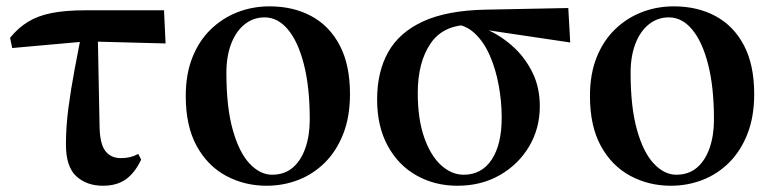

<svg xmlns="http://www.w3.org/2000/svg" viewBox="-20 -572 2449 608"><path d="M18.6 -419.9 11.9 -452.5Q38.1 -484.3 69.1 -503.2Q100.2 -522.2 143.8 -530.8Q187.3 -539.4 249.8 -539.4H499.4L504.3 -434.4L253.7 -441ZM305.7 16.2Q254.6 16.2 221.7 -13.8Q188.8 -43.7 188.8 -114.6Q188.8 -171.5 196.8 -231.4Q204.8 -291.4 215.9 -350Q226.9 -408.6 236.8 -459.8H289.7L295.4 -165.9Q297.4 -113.3 314.8 -92.3Q332.3 -71.3 362.5 -71.3Q378.8 -71.3 391.9 -74.4Q405 -77.6 417.8 -84.6L427 -66.6Q407.4 -24.9 378.7 -4.3Q350.1 16.2 305.7 16.2Z M824.2 16.2Q754.5 16.2 696.1 -15.1Q637.6 -46.4 602.9 -109.5Q568.2 -172.7 568.2 -267.9Q568.2 -337.8 589.5 -390.7Q610.7 -443.6 647.8 -479.3Q684.8 -515 732.5 -533.5Q780.2 -551.9 833.6 -551.9Q908.8 -551.9 966.3 -520.8Q1023.7 -489.7 1056 -428Q1088.3 -366.2 1088.3 -274.3Q1088.3 -202.9 1067.1 -148.4Q1045.8 -94 1008.9 -57.2Q972 -20.5 924.4 -2.1Q876.8 16.2 824.2 16.2ZM841.4 -18.7Q880.5 -18.7 906.8 -41Q933.1 -63.3 947 -103.1Q960.9 -142.8 960.9 -193.3Q960.9 -296.1 942.3 -368.4Q923.8 -440.6 891.6 -478.8Q859.5 -517 818.1 -517Q782.5 -517 754.9 -495.1Q727.3 -473.2 712.1 -433.5Q696.9 -393.7 696.9 -341.7Q696.9 -231.8 717.3 -160.1Q737.6 -88.3 770.8 -53.5Q804 -18.7 841.4 -18.7Z M1428.5 16.2Q1356.9 16.2 1299.1 -16.3Q1241.3 -48.7 1207.8 -110.2Q1174.2 -171.8 1174.2 -257.1Q1174.2 -344.6 1209.4 -407.2Q1244.5 -469.7 1320 -504.3Q1395.4 -538.9 1516.5 -541.4L1779.6 -546.6L1785.7 -437.5L1497.8 -480.3L1470.9 -493.5Q1383.8 -494 1343.4 -434.2Q1302.9 -374.4 1302.9 -277.8Q1302.9 -194.4 1323.4 -136.5Q1343.8 -78.6 1377 -48.6Q1410.1 -18.7 1448.2 -18.7Q1505.3 -18.7 1537 -66.6Q1568.7 -114.5 1568.7 -199.6Q1568.7 -251.2 1559.1 -302.6Q1549.6 -354.1 1530.8 -396.8Q1512 -439.5 1483.4 -466.3Q1454.8 -493.2 1417.2 -495.5L1438.9 -504.5Q1484.2 -496.4 1528.6 -475.4Q1573 -454.4 1609.1 -420.2Q1645.3 -385.9 1667.4 -339.8Q1689.4 -293.6 1689.4 -235.7Q1689.4 -165.4 1655.5 -108.2Q1621.5 -51.1 1562.8 -17.5Q1504.1 16.2 1428.5 16.2Z M2104.2 16.2Q2034.5 16.2 1976.1 -15.1Q1917.6 -46.4 1882.9 -109.5Q1848.2 -172.7 1848.2 -267.9Q1848.2 -337.8 1869.5 -390.7Q1890.7 -443.6 1927.8 -479.3Q1964.8 -515 2012.5 -533.5Q2060.2 -551.9 2113.6 -551.9Q2188.8 -551.9 2246.3 -520.8Q2303.7 -489.7 2336 -428Q2368.3 -366.2 2368.3 -274.3Q2368.3 -202.9 2347.1 -148.4Q2325.8 -94 2288.9 -57.2Q2252 -20.5 2204.4 -2.1Q2156.8 16.2 2104.2 16.2ZM2121.4 -18.7Q2160.5 -18.7 2186.8 -41Q2213.1 -63.3 2227 -103.1Q2240.9 -142.8 2240.9 -193.3Q2240.9 -296.1 2222.3 -368.4Q2203.8 -440.6 2171.6 -478.8Q2139.5 -517 2098.1 -517Q2062.5 -517 2034.9 -495.1Q2007.3 -473.2 1992.1 -433.5Q1976.9 -393.7 1976.9 -341.7Q1976.9 -231.8 1997.3 -160.1Q2017.6 -88.3 2050.8 -53.5Q2084 -18.7 2121.4 -18.7Z"/></svg>

Font: Noto Serif SC ExtraLight
Style: Regular
Weight: 200
Designer: Ryoko NISHIZUKA 西塚涼子 (kana & ideographs); Frank Grießhammer (Latin, Greek & Cyrillic); Wenlong ZHANG 张文龙 (bopomofo); San
Foundry: Adobe
Version: Version 2.002-H1;hotconv 1.1.0;makeotfexe 2.6.0